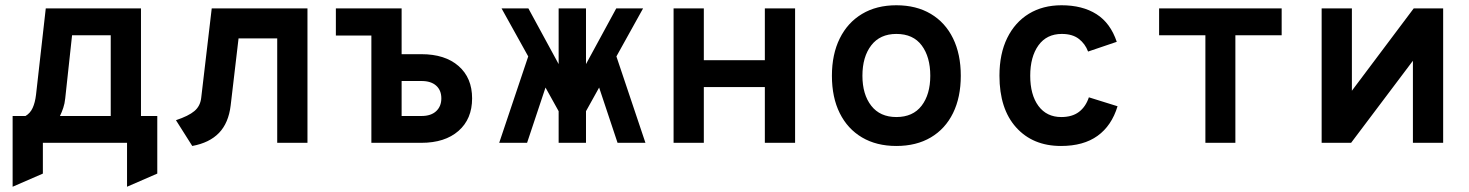

<svg xmlns="http://www.w3.org/2000/svg" viewBox="-20 -543 5584 730"><path d="M28 167V-102H77Q95 -112.5 104.2 -132.8Q113.5 -153 117 -183L154 -511H516V-102H578V117L463 167V0H143V117ZM208 -102H401V-409H254L228 -169Q226 -149 220.5 -132.8Q215 -116.5 208 -102Z M711 12 649 -86Q697 -102 719.2 -120.8Q741.5 -139.5 745 -171L785 -511H1149V0H1034V-397H887L857 -142Q849 -75.5 812.8 -37.8Q776.5 0 711 12Z M1257 -408V-511H1507V-408ZM1392 0V-511H1507V-337H1582Q1672 -337 1723.5 -292Q1775 -247 1775 -169Q1775 -90.5 1723.2 -45.2Q1671.5 0 1582 0ZM1507 -102H1583Q1618.5 -102 1638.2 -120.2Q1658 -138.5 1658 -169Q1658 -200 1638.2 -217.5Q1618.5 -235 1583 -235H1507Z M2179 -68 2166 -222 2323 -511H2425ZM1878 0 2006 -381 2071 -261 1984 0ZM2133 -68 1887 -511H1989L2146 -222ZM2104 0V-511H2208V0ZM2328 0 2241 -261 2306 -381 2434 0Z M2541 0V-511H2656V-314H2888V-511H3003V0H2888V-212H2656V0Z M3388 12Q3312.5 12 3257.5 -20.5Q3202.5 -53 3172.8 -112.8Q3143 -172.5 3143 -255Q3143 -336.5 3172.8 -396.8Q3202.5 -457 3257.5 -490Q3312.5 -523 3388 -523Q3464 -523 3519 -490.2Q3574 -457.5 3603.5 -397.2Q3633 -337 3633 -255Q3633 -173 3603.5 -113Q3574 -53 3519 -20.5Q3464 12 3388 12ZM3388 -98Q3451 -98 3484 -141Q3517 -184 3517 -255Q3517 -326.5 3484.5 -370.2Q3452 -414 3388 -414Q3326 -414 3292.5 -370.5Q3259 -327 3259 -255Q3259 -184 3292.5 -141Q3326 -98 3388 -98Z M4014 12Q3907 12 3843.5 -58.5Q3780 -129 3780 -255Q3780 -338.5 3809.5 -398.5Q3839 -458.5 3892 -490.8Q3945 -523 4016 -523Q4095.5 -523 4148.8 -489.2Q4202 -455.5 4226 -384L4117 -347Q4106 -376.5 4081.8 -395.2Q4057.5 -414 4017 -414Q3959.5 -414 3928.2 -370.5Q3897 -327 3897 -255Q3897 -182.5 3928.2 -140.2Q3959.5 -98 4015 -98Q4056.5 -98 4082.2 -117.5Q4108 -137 4120 -173L4229 -139Q4206.5 -65 4153 -26.5Q4099.5 12 4014 12Z M4563 0V-409H4387V-511H4853V-409H4677V0Z M5005 0V-511H5120V-198L5355 -511H5467V0H5352V-312L5117 0Z"/></svg>

Font: Overpass Mono
Style: Bold
Weight: 700
Monospace: yes
Designer: Delve Withrington, Dave Bailey
Foundry: Delve Fonts LLC
Version: Version 4.000